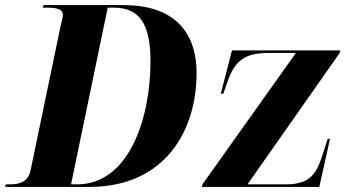

<svg xmlns="http://www.w3.org/2000/svg" viewBox="-55 -734 1362 754"><path d="M-35 0H296C596 0 717 -225 717 -446C717 -621 616 -714 430 -714H116L113 -704H126C167 -704 192 -699 192 -675C192 -666 187 -651 183 -632L65 -65C55 -17 19 -10 -18 -10H-32ZM248 -10H224L368 -704H392C494 -704 536 -638 536 -494C536 -264 449 -10 248 -10ZM738 0H1199L1241 -189H1232L1207 -112C1184 -44 1154 -10 1067 -10H917L1279 -526L1281 -536H856L812 -366H822L837 -409C867 -498 907 -526 1001 -526H1107L740 -10Z"/></svg>

Font: Noto Serif Display SemiCondensed ExtraBold
Style: Italic
Weight: 800
Width: 4
Italic angle: -12°
Designer: Monotype Design Team
Foundry: Monotype Imaging Inc.
Version: Version 2.009